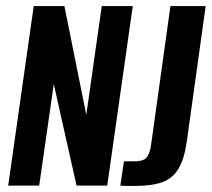

<svg xmlns="http://www.w3.org/2000/svg" viewBox="-20 -611 697 632"><path d="M7 0 91 -591H192L264 -233L315 -591H417L333 0H232L157 -334L109 0ZM424 1Q416 1 400.5 1Q385 1 376 0L388 -80H418Q448 -79 460 -90Q472 -101 477 -132L541 -591H657L595 -146Q587 -89 568 -56.5Q549 -24 514.5 -11.5Q480 1 424 1Z"/></svg>

Font: Alumni Sans Thin
Style: Bold Italic
Weight: 700
Italic angle: -8°
Version: Version 1.016